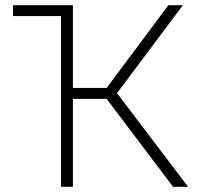

<svg xmlns="http://www.w3.org/2000/svg" viewBox="-20 -720 790 740"><path d="M215 -658H30V-700H261V-381H391L629 -700H685L431 -361L705 0H647L391 -339H261V0H215Z"/></svg>

Font: PT Root UI Light
Style: Regular
Weight: 300
Designer: Vitaly Kuzmin
Foundry: ParaType Ltd.
Version: Version 2.000G